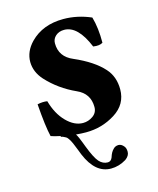

<svg xmlns="http://www.w3.org/2000/svg" viewBox="-97 -513 621 755"><g transform="rotate(-15 213.5 -135.5)"><path d="M47.9 -146Q69.8 -150.9 87.9 -147.9Q103 -93.8 135 -61.3Q167 -28.8 202.1 -28.8Q224.1 -28.8 242.7 -42Q261.2 -55.2 261.2 -78.1Q261.2 -133.3 210 -155.8Q142.1 -186.5 94.2 -238.8Q63.5 -272.9 63 -314Q63 -356.9 97.2 -392.1Q147.9 -443.8 231.9 -443.8Q289.1 -443.8 344.2 -419.9Q357.4 -374 356.9 -314Q343.8 -305.2 317.9 -309.1Q279.8 -401.9 224.1 -401.9Q203.1 -401.9 189.5 -389.9Q175.8 -377.9 175.8 -359.9Q175.8 -304.7 230 -282.2Q307.6 -248.5 346.2 -205.1Q377 -170.9 377 -119.1Q377 -58.1 323 -24.2Q269 9.8 204.1 9.8Q185.5 9.8 163.1 7.8Q168 15.6 171.9 24.7Q175.8 33.7 180.4 45.7Q185.1 57.6 187 63Q206.1 112.8 220.9 129.4Q235.8 146 255.9 146Q269 146 274.9 130.9Q280.8 110.8 292 100.1Q299.8 91.3 313 90.8Q325.2 90.8 335 103Q341.8 110.8 341.8 126Q341.8 142.1 324.2 154.8Q294.4 172.9 262.2 172.9Q198.2 172.9 163.1 88.9Q161.1 83 156 70.6Q150.9 58.1 148.9 53Q147 47.9 143.1 38.8Q139.2 29.8 137 26.4Q134.8 22.9 130.9 17.1Q127 11.2 123 9Q119.1 6.8 114 4.4Q108.9 2 103 1L103.5 -2Q90.8 -4.9 80.8 -7.3Q70.8 -9.8 64.9 -12.2Q54.7 -54.2 47.9 -146Z"/></g></svg>

Font: Linux Libertine
Style: Bold
Weight: 700
Designer: Philipp H. Poll
Foundry: Philipp H. Poll
Version: Version 5.0.3